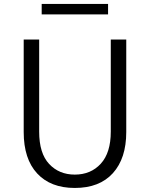

<svg xmlns="http://www.w3.org/2000/svg" viewBox="-20 -931 756 969"><path d="M190.4 -858.4V-911.1H525.4V-858.4ZM99.6 -264.6V-731.4H177.7V-266.6Q177.7 -157.2 228 -103.5Q278.3 -49.8 357.4 -49.8Q438.5 -49.8 488.8 -105Q539.1 -160.2 539.1 -266.6V-731.4H617.2V-264.6Q617.2 -131.8 549.8 -57.1Q482.4 17.6 357.4 17.6Q235.4 17.6 167.5 -55.7Q99.6 -128.9 99.6 -264.6Z"/></svg>

Font: Gothic A1
Style: Regular
Weight: 400
Designer: HanYang I&C Co.,Ltd.
Foundry: HanYang I&C Co.,Ltd.
Version: Version 2.50